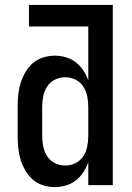

<svg xmlns="http://www.w3.org/2000/svg" viewBox="-20 -755 540 783"><path d="M204 8Q179 8 155.5 0.5Q132 -7 114 -22.5Q96 -38 83.5 -59.5Q71 -81 64 -104Q57 -127 54.5 -151.5Q52 -176 52 -200V-320Q52 -344 54.5 -368.5Q57 -393 64 -416Q71 -439 83.5 -460.5Q96 -482 114 -497.5Q132 -513 155.5 -520.5Q179 -528 204 -528Q226 -528 248.5 -521.5Q271 -515 289 -501Q307 -487 319.5 -468Q332 -449 340 -427V-647H98V-735H440V0H340V-93Q332 -71 319.5 -52Q307 -33 289 -19Q271 -5 248.5 1.5Q226 8 204 8ZM246 -80Q268 -80 287.5 -89.5Q307 -99 319 -117Q331 -135 335.5 -156.5Q340 -178 340 -200V-320Q340 -342 335.5 -363.5Q331 -385 319 -403Q307 -421 287.5 -430.5Q268 -440 246 -440Q224 -440 204.5 -430.5Q185 -421 173 -403Q161 -385 156.5 -363.5Q152 -342 152 -320V-200Q152 -178 156.5 -156.5Q161 -135 173 -117Q185 -99 204.5 -89.5Q224 -80 246 -80Z"/></svg>

Font: Iosevka Term Curly Semibold
Style: Regular
Weight: 600
Designer: Belleve Invis
Foundry: Belleve Invis
Version: Version 32.3.0